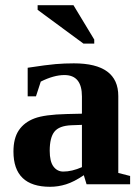

<svg xmlns="http://www.w3.org/2000/svg" viewBox="-20 -715 540 745"><path d="M266.6 -469.2Q439 -469.2 439 -342.3V-43.9L484.9 -32.2V0H315.9L305.2 -35.2Q267.1 -9.3 236.3 0.2Q205.6 9.8 174.3 9.8Q32.2 9.8 32.2 -127Q32.2 -178.7 53.2 -209.7Q74.2 -240.7 113.8 -255.6Q153.3 -270.5 238.3 -272.5L297.9 -273.9V-340.8Q297.9 -423.8 230 -423.8Q189 -423.8 138.2 -398.4L119.6 -341.3H87.4V-452.1Q161.1 -463.4 195.8 -466.3Q230.5 -469.2 266.6 -469.2ZM297.9 -230.5 256.8 -229Q209.5 -227.1 191.2 -204.1Q172.9 -181.2 172.9 -129.9Q172.9 -88.4 187.5 -68.8Q202.1 -49.3 225.6 -49.3Q258.8 -49.3 297.9 -66.4ZM303.7 -545.9 126 -676.8V-694.8H265.1L345.7 -561.5V-545.9Z"/></svg>

Font: Tinos
Style: Bold
Weight: 700
Designer: Steve Matteson
Foundry: Monotype Imaging Inc.
Version: Version 1.23